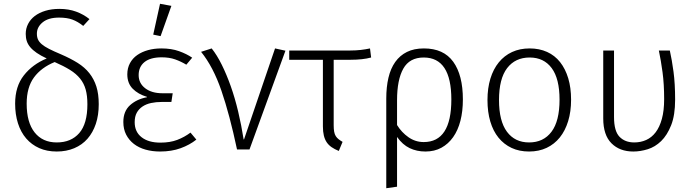

<svg xmlns="http://www.w3.org/2000/svg" viewBox="-20 -790 3669 1015"><path d="M302 -503Q353 -481 390.5 -457.5Q428 -434 452.5 -403Q477 -372 489.5 -332.5Q502 -293 502 -239Q502 -181 486.5 -135Q471 -89 442.5 -56.5Q414 -24 372.5 -6.5Q331 11 280 11Q228 11 187.5 -7Q147 -25 118.5 -58Q90 -91 75 -138Q60 -185 60 -242Q60 -333 106 -391.5Q152 -450 227 -481Q195 -496 174 -510.5Q153 -525 140 -540.5Q127 -556 121.5 -573Q116 -590 116 -611Q116 -639 128.5 -663.5Q141 -688 164 -705.5Q187 -723 220 -733Q253 -743 294 -743Q343 -743 382.5 -728.5Q422 -714 453 -689L420 -653Q391 -676 362.5 -686.5Q334 -697 292 -697Q236 -697 205.5 -672Q175 -647 175 -612Q175 -594 181 -581Q187 -568 201 -556Q215 -544 239.5 -531.5Q264 -519 302 -503ZM442 -239Q442 -284 433 -316.5Q424 -349 403.5 -374.5Q383 -400 350 -420.5Q317 -441 269 -462Q198 -433 159.5 -380.5Q121 -328 121 -242Q121 -143 163 -90Q205 -37 280 -37Q356 -37 399 -86.5Q442 -136 442 -239Z M965 -448Q937 -465 906 -476Q875 -487 835 -487Q775 -487 744 -462Q713 -437 713 -393Q713 -350 747.5 -323.5Q782 -297 839 -297H893L886 -251H834Q805 -251 779 -245.5Q753 -240 733.5 -227Q714 -214 703 -194Q692 -174 692 -144Q692 -93 728.5 -64.5Q765 -36 828 -36Q879 -36 917 -50.5Q955 -65 987 -89L1018 -52Q983 -24 935 -6.5Q887 11 826 11Q785 11 749.5 1Q714 -9 688 -29Q662 -49 647 -78Q632 -107 632 -145Q632 -202 667.5 -234Q703 -266 757 -276V-278Q710 -292 681.5 -321Q653 -350 653 -397Q653 -430 667 -456Q681 -482 705.5 -499Q730 -516 762.5 -525Q795 -534 833 -534Q886 -534 926.5 -519.5Q967 -505 996 -485ZM790 -607 826 -770 886 -759 829 -599Z M1099 -534Q1127 -499 1152.5 -447.5Q1178 -396 1200 -334Q1222 -272 1239 -200.5Q1256 -129 1268 -53H1270L1434 -534L1489 -522L1299 0H1233Q1194 -184 1150.5 -310.5Q1107 -437 1043 -516Z M1744 -474V-128Q1744 -108 1746.5 -94Q1749 -80 1755 -70.5Q1761 -61 1770 -54Q1779 -47 1791 -40L1771 8Q1749 -1 1733 -12Q1717 -23 1707 -38Q1697 -53 1692 -73.5Q1687 -94 1687 -122V-474H1509V-523H1831Q1861 -523 1887 -526Q1913 -529 1936 -534L1942 -486Q1898 -474 1833 -474Z M2022 -269Q2022 -330 2033.5 -379Q2045 -428 2069.5 -462.5Q2094 -497 2131.5 -515.5Q2169 -534 2221 -534Q2325 -534 2376 -463.5Q2427 -393 2427 -264Q2427 -202 2414 -151.5Q2401 -101 2375.5 -65Q2350 -29 2313.5 -9Q2277 11 2229 11Q2183 11 2145.5 -7Q2108 -25 2079 -66V197L2022 205ZM2079 -129Q2103 -90 2139.5 -64.5Q2176 -39 2220 -39Q2366 -39 2366 -264Q2366 -486 2220 -486Q2145 -486 2112 -427Q2079 -368 2079 -260Z M2557 -261Q2557 -324 2572.5 -374.5Q2588 -425 2617 -460.5Q2646 -496 2687 -515Q2728 -534 2780 -534Q2831 -534 2872 -515.5Q2913 -497 2941 -461.5Q2969 -426 2984 -376Q2999 -326 2999 -263Q2999 -200 2983.5 -149.5Q2968 -99 2939.5 -63.5Q2911 -28 2870 -8.5Q2829 11 2777 11Q2725 11 2684.5 -8Q2644 -27 2615.5 -62Q2587 -97 2572 -147.5Q2557 -198 2557 -261ZM2780 -486Q2704 -486 2661 -430Q2618 -374 2618 -261Q2618 -150 2660 -93.5Q2702 -37 2777 -37Q2853 -37 2895.5 -93.5Q2938 -150 2938 -263Q2938 -374 2896.5 -430Q2855 -486 2780 -486Z M3521 -523Q3532 -474 3540.5 -411Q3549 -348 3549 -263Q3549 -181 3528 -128Q3507 -75 3475 -44Q3443 -13 3404 -1Q3365 11 3328 11Q3256 11 3212.5 -32.5Q3169 -76 3169 -164V-523H3226V-171Q3226 -97 3255 -67Q3284 -37 3333 -37Q3367 -37 3396 -50Q3425 -63 3446 -90.5Q3467 -118 3479 -161.5Q3491 -205 3491 -266Q3491 -345 3482.5 -408Q3474 -471 3463 -523Z"/></svg>

Font: Jldddboxgfspflltxgxzjzlszac
Style: Regular
Weight: 300
Designer: Carrois Corporate & Edenspiekermann
Foundry: Carrois Corporate GbR & Edenspiekermann AG
Version: Version 2.001